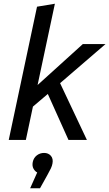

<svg xmlns="http://www.w3.org/2000/svg" viewBox="-20 -752 587 1032"><path d="M27 0 179 -716 275 -732 182 -295 425 -515H547L303 -305L447 0H348L237 -247L157 -179L119 0ZM262 127Q260 139 253.5 153Q247 167 234 190L195 260H142L180 175Q168 169 160 154.5Q152 140 156 119Q161 96 178 83Q195 70 217 70Q240 70 253.5 85.5Q267 101 262 127Z"/></svg>

Font: Radio Canada
Style: Italic
Weight: 400
Italic angle: -12°
Designer: Charles Daoud, Etienne Aubert Bonn, Alexandre Saumier Demers, Jacques Le Bailly
Foundry: Radio-Canada
Version: Version 2.104;gftools[0.9.28.dev5+ged2979d]